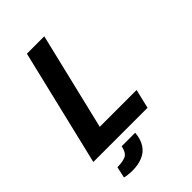

<svg xmlns="http://www.w3.org/2000/svg" viewBox="-258 -790 1077 1077"><g transform="rotate(-45 280.0 -251.5)"><path d="M8 0 174 -693H312L173 -114H465L438 0ZM127 190Q112 190 93 187.5Q74 185 68 183L83 116H92Q127 115 150 105Q173 95 183 50H290Q286 98 266 129Q246 160 211 175Q176 190 127 190Z"/></g></svg>

Font: Ubuntu Sans Mono
Style: Bold Italic
Weight: 700
Italic angle: -13.5°
Monospace: yes
Designer: Dalton Maag Ltd
Foundry: Dalton Maag Ltd
Version: Version 1.006